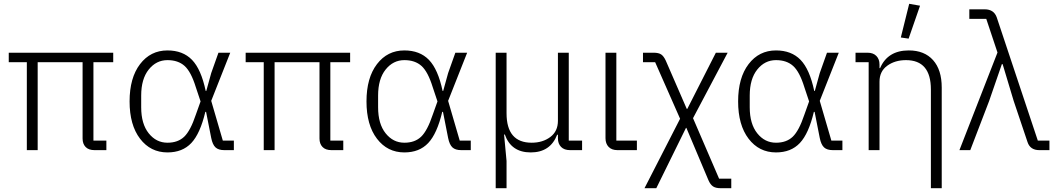

<svg xmlns="http://www.w3.org/2000/svg" viewBox="-20 -789 5545 1009"><path d="M471 -462V-50H539V0H477Q446 0 430 -16.5Q414 -33 414 -61V-462H178V0H121V-462H26V-512H575V-462Z M1209 -50V0H1159Q1128 0 1112.5 -14.5Q1097 -29 1090 -64L1063 -201H1059Q1032 -87 985.5 -37.5Q939 12 860 12Q771 12 716 -60Q661 -132 661 -256Q661 -380 716 -452Q771 -524 860 -524Q941 -524 989 -474.5Q1037 -425 1061 -311H1064L1090 -405L1128 -512H1190L1090 -259L1151 -50ZM860 -39Q915 -39 948 -70.5Q981 -102 1009 -186L1034 -256L1009 -331Q984 -412 950 -442.5Q916 -473 860 -473Q801 -473 761.5 -423.5Q722 -374 722 -287V-225Q722 -138 761.5 -88.5Q801 -39 860 -39Z M1716 -462V-50H1784V0H1722Q1691 0 1675 -16.5Q1659 -33 1659 -61V-462H1423V0H1366V-462H1271V-512H1820V-462Z M2454 -50V0H2404Q2373 0 2357.5 -14.5Q2342 -29 2335 -64L2308 -201H2304Q2277 -87 2230.5 -37.5Q2184 12 2105 12Q2016 12 1961 -60Q1906 -132 1906 -256Q1906 -380 1961 -452Q2016 -524 2105 -524Q2186 -524 2234 -474.5Q2282 -425 2306 -311H2309L2335 -405L2373 -512H2435L2335 -259L2396 -50ZM2105 -39Q2160 -39 2193 -70.5Q2226 -102 2254 -186L2279 -256L2254 -331Q2229 -412 2195 -442.5Q2161 -473 2105 -473Q2046 -473 2006.5 -423.5Q1967 -374 1967 -287V-225Q1967 -138 2006.5 -88.5Q2046 -39 2105 -39Z M2642 200H2585V-512H2642V-194Q2642 -39 2774 -39Q2832 -39 2872 -69Q2912 -99 2912 -154V-512H2969V-50H3039V0H2976Q2945 0 2928.5 -17Q2912 -34 2912 -62V-81H2908Q2872 12 2769 12Q2666 12 2633 -82H2629L2642 57Z M3327 -50V0H3225Q3195 0 3178.5 -17Q3162 -34 3162 -63V-512H3219V-50Z M3359 -512H3415Q3441 -512 3454.5 -503Q3468 -494 3479 -470L3589 -217H3592L3742 -512H3804L3622 -168L3759 150H3823V200H3767Q3741 200 3727 190.5Q3713 181 3703 158L3587 -117H3585L3429 200H3367L3554 -165L3423 -462H3359Z M4407 -50V0H4357Q4326 0 4310.5 -14.5Q4295 -29 4288 -64L4261 -201H4257Q4230 -87 4183.5 -37.5Q4137 12 4058 12Q3969 12 3914 -60Q3859 -132 3859 -256Q3859 -380 3914 -452Q3969 -524 4058 -524Q4139 -524 4187 -474.5Q4235 -425 4259 -311H4262L4288 -405L4326 -512H4388L4288 -259L4349 -50ZM4058 -39Q4113 -39 4146 -70.5Q4179 -102 4207 -186L4232 -256L4207 -331Q4182 -412 4148 -442.5Q4114 -473 4058 -473Q3999 -473 3959.5 -423.5Q3920 -374 3920 -287V-225Q3920 -138 3959.5 -88.5Q3999 -39 4058 -39Z M4602 0H4545V-462H4476V-512H4539Q4569 -512 4585.5 -495Q4602 -478 4602 -450V-431H4605Q4645 -524 4756 -524Q4838 -524 4883.5 -473Q4929 -422 4929 -329V200H4872V-319Q4872 -473 4741 -473Q4683 -473 4642.5 -443.5Q4602 -414 4602 -360ZM4815 -759 4755 -586 4714 -592 4758 -769Z M5222 -513 5163 -690H5074V-740H5155Q5203 -740 5218 -698L5434 -50H5495V0H5442Q5394 0 5380 -42L5307 -259L5249 -452H5245L5178 -258L5079 0H5022Z"/></svg>

Font: IBM Plex Sans Light
Style: Regular
Weight: 300
Designer: Mike Abbink, Paul van der Laan, Pieter van Rosmalen
Foundry: Bold Monday
Version: Version 3.0